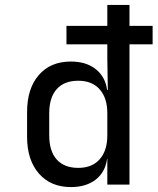

<svg xmlns="http://www.w3.org/2000/svg" viewBox="-20 -750 640 780"><path d="M268 10Q186 10 138 -45Q90 -100 90 -194V-295Q90 -390 137.5 -445Q185 -500 268 -500Q330 -500 369 -469Q408 -438 415 -385H418L416 -510V-570H250V-645H416V-730H506V-645H600V-570H506V0H416V-105H415Q408 -51 369 -20.5Q330 10 268 10ZM298 -68Q354 -68 385 -103Q416 -138 416 -200V-290Q416 -352 385 -387Q354 -422 298 -422Q241 -422 210.5 -388Q180 -354 180 -290V-200Q180 -136 210.5 -102Q241 -68 298 -68Z"/></svg>

Font: Tiny
Style: Regular
Weight: 400
Designer: Philipp Nurullin, Konstantin Bulenkov
Foundry: JetBrains
Version: Version 2.251; ttfautohint (v1.8.4.7-5d5b)